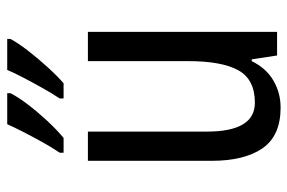

<svg xmlns="http://www.w3.org/2000/svg" viewBox="-156 -650 816 545"><g transform="rotate(-90 252.5 -378.0)"><path d="M434 -537V0H367L356 -72H351Q331 -31 296 -10.5Q261 10 219 10Q139 10 103.5 -41.5Q68 -93 68 -186V-537H151V-199Q151 -63 233 -63Q299 -63 325 -110Q351 -157 351 -253V-537ZM414 -757Q403 -736 381 -707.5Q359 -679 333.5 -651Q308 -623 288 -606H245V-617Q259 -638 275 -666.5Q291 -695 305 -722Q319 -749 326 -766H414ZM260 -757Q249 -735 228 -707.5Q207 -680 182 -653Q157 -626 133 -606H91V-617Q106 -639 121.5 -667Q137 -695 150.5 -721.5Q164 -748 172 -766H260Z"/></g></svg>

Font: Noto Sans Myanmar Condensed
Style: Regular
Weight: 400
Width: 3
Designer: Monotype Design Team
Foundry: Monotype Imaging Inc.
Version: Version 2.107; ttfautohint (v1.8.4.7-5d5b)